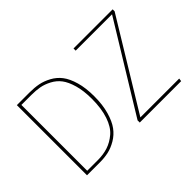

<svg xmlns="http://www.w3.org/2000/svg" viewBox="-108 -1000 1318 1318"><g transform="rotate(-45 551.5 -340.5)"><path d="M245 -681Q293 -681 332 -673.5Q371 -666 411.5 -644Q452 -622 479.5 -586Q507 -550 524.5 -489.5Q542 -429 542 -348Q542 -266 524 -203Q506 -140 478 -102Q450 -64 410 -40.5Q370 -17 331.5 -8.5Q293 0 249 0H123V-681ZM1053 -681V-662L663 -22H1040L1037 0H635V-21L1026 -660H673V-681ZM243 -660H146V-21H250Q303 -21 347.5 -35.5Q392 -50 432 -84Q472 -118 495 -185.5Q518 -253 518 -348Q518 -426 501.5 -483.5Q485 -541 460 -574Q435 -607 397 -627Q359 -647 323 -653.5Q287 -660 243 -660Z"/></g></svg>

Font: FiraGO Thin
Style: Regular
Weight: 100
Designer: bBox Type
Foundry: bBox Type GmbH
Version: Version 1.001;PS 001.001;hotconv 1.0.88;makeotf.lib2.5.64775